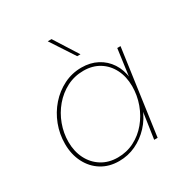

<svg xmlns="http://www.w3.org/2000/svg" viewBox="-162 -829 931 966"><g transform="rotate(-30 303.5 -346.0)"><path d="M257 5Q199 5 155.5 -22Q112 -49 87.5 -97Q63 -145 63 -206Q63 -263 83 -315.5Q103 -368 139 -409Q175 -450 223 -474Q271 -498 326 -498Q377 -498 417 -477Q457 -456 482 -418Q507 -380 513 -328L509 -324L532 -493H551L482 0H462L487 -170L491 -166Q471 -114 435.5 -76Q400 -38 354.5 -16.5Q309 5 257 5ZM260 -14Q312 -14 356 -36.5Q400 -59 432.5 -98Q465 -137 483 -186.5Q501 -236 501 -289Q501 -345 479 -388Q457 -431 418 -455Q379 -479 327 -479Q274 -479 229.5 -456Q185 -433 152 -394Q119 -355 101 -306Q83 -257 83 -206Q83 -151 105 -107.5Q127 -64 167 -39Q207 -14 260 -14ZM337 -558 246 -697H268L356 -558Z"/></g></svg>

Font: Hanken Grotesk Thin
Style: Italic
Weight: 250
Italic angle: -8°
Designer: Alfredo Marco Pradil
Foundry: Hanken Design Co.
Version: Version 3.013